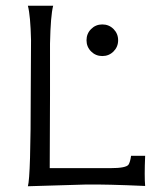

<svg xmlns="http://www.w3.org/2000/svg" viewBox="-20 -642 570 668"><path d="M485 5Q350 -1 279 0Q213 2 77 6Q87 -27 87 -325L88 -510Q88 -506 88 -501Q86 -588 77 -622H165Q156 -588 154 -490V-311L153 -57H364Q418 -57 427 -69Q433 -78 436 -100H485Q482 -28 485 5ZM375 -541Q391 -525 391 -502Q391 -479 375 -463Q359 -447 336 -447Q313 -447 297 -463Q281 -479 281 -502Q281 -525 297 -541Q313 -557 336 -557Q359 -557 375 -541Z"/></svg>

Font: GFS Neohellenic Rg
Style: Regular
Weight: 400
Designer: Takis Katsoulidis and George D. Matthiopoulos
Foundry: Takis Katsoulidis and George D. Matthiopoulos
Version: Version 1.0